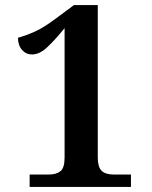

<svg xmlns="http://www.w3.org/2000/svg" viewBox="-20 -738 599 758"><path d="M97 0V-49H173Q202 -49 218.5 -62Q235 -75 235 -116V-627Q197 -580 166.5 -551.5Q136 -523 106 -523Q83 -523 67 -541Q51 -559 51 -589Q81 -597 117 -613Q153 -629 202 -666L272 -718H366V-116Q366 -79 381 -64Q396 -49 429 -49H497V0Z"/></svg>

Font: Noto Serif NP Hmong SemiBold
Style: Regular
Weight: 600
Designer: Dalton Maag Ltd
Foundry: Dalton Maag Ltd
Version: Version 1.001; ttfautohint (v1.8.4.7-5d5b)